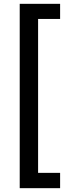

<svg xmlns="http://www.w3.org/2000/svg" viewBox="-20 -770 392 1003"><path d="M83 213H294V133H179V-671H294V-750H83Z"/></svg>

Font: FREAK Grotesk
Style: Bold
Weight: 700
Designer: La Scuola Open Source
Foundry: La Scuola Open Source
Version: Version 1.000;PS 1.0;hotconv 1.0.72;makeotf.lib2.5.5900